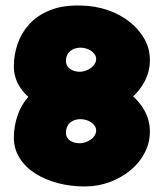

<svg xmlns="http://www.w3.org/2000/svg" viewBox="-20 -671 591 693"><path d="M286 -256Q235 -256 189 -268Q143 -280 107 -303Q71 -326 50.5 -359Q30 -392 30 -432Q30 -473 43.5 -512.5Q57 -552 86 -584Q115 -616 161.5 -634.5Q208 -653 273 -651Q324 -650 369 -634.5Q414 -619 448 -592Q482 -565 501.5 -530Q521 -495 521 -454Q521 -414 502.5 -378Q484 -342 451.5 -315Q419 -288 376.5 -272Q334 -256 286 -256ZM286 2Q235 2 189 -10Q143 -22 107 -45Q71 -68 50.5 -101Q30 -134 30 -174Q30 -215 43.5 -254.5Q57 -294 86 -326Q115 -358 161.5 -376.5Q208 -395 273 -393Q324 -392 369 -376.5Q414 -361 448 -334Q482 -307 501.5 -272Q521 -237 521 -196Q521 -156 502.5 -120Q484 -84 451.5 -57Q419 -30 376.5 -14Q334 2 286 2ZM269 -154Q279 -154 289.5 -158Q300 -162 308.5 -168Q317 -174 322 -182.5Q327 -191 327 -200Q327 -209 322 -216.5Q317 -224 309 -229.5Q301 -235 290.5 -238Q280 -241 269 -241Q251 -240 239.5 -233Q228 -226 223 -215Q218 -204 218 -192Q218 -180 224.5 -171.5Q231 -163 242.5 -158.5Q254 -154 269 -154ZM269 -412Q279 -412 289.5 -416Q300 -420 308.5 -426Q317 -432 322 -440.5Q327 -449 327 -458Q327 -467 322 -474.5Q317 -482 309 -487.5Q301 -493 290.5 -496Q280 -499 269 -499Q251 -498 239.5 -491Q228 -484 223 -473.5Q218 -463 218 -451Q218 -439 224.5 -430.5Q231 -422 242.5 -417Q254 -412 269 -412Z"/></svg>

Font: Sour Gummy Black
Style: Regular
Weight: 900
Version: Version 1.000